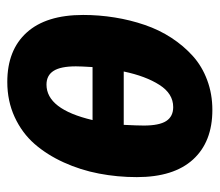

<svg xmlns="http://www.w3.org/2000/svg" viewBox="-58 -530 605 529"><g transform="rotate(-90 244.5 -265.5)"><path d="M283.2 -547.9Q371.1 -547.9 419.4 -494.4Q467.8 -440.9 467.8 -338.9Q467.8 -294.9 460.9 -252.2Q454.1 -209.5 440.4 -169.4Q426.8 -129.4 404.8 -95.7Q382.8 -62 354.5 -36.6Q326.2 -11.2 288.1 2.9Q250 17.1 206.1 17.1Q118.2 17.1 69.6 -36.1Q21 -89.4 21 -190.9Q21 -244.6 30.8 -295.4Q40.5 -346.2 61.5 -392.3Q82.5 -438.5 112.5 -472.9Q142.6 -507.3 186.5 -527.6Q230.5 -547.9 283.2 -547.9ZM275.9 -439.9Q208 -439.9 178.2 -313H324.2Q326.2 -345.2 326.2 -358.9Q326.2 -400.9 313.7 -420.4Q301.3 -439.9 275.9 -439.9ZM213.9 -90.8Q251 -90.8 275.1 -128.7Q299.3 -166.5 312 -227.1H165Q163.1 -189 163.1 -171.9Q163.1 -129.4 175.5 -110.1Q188 -90.8 213.9 -90.8Z"/></g></svg>

Font: Fira Sans Compressed
Style: Bold Italic
Weight: 700
Width: 3
Italic angle: -8°
Designer: Carrois Corporate & Edenspiekermann AG
Foundry: Carrois Corporate GbR & Edenspiekermann AG
Version: Version 4.203;PS 004.203;hotconv 1.0.88;makeotf.lib2.5.64775